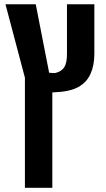

<svg xmlns="http://www.w3.org/2000/svg" viewBox="-20 -650 503 910"><path d="M98.1 240.2V-281.7L5.9 -629.9H149.4L212.9 -305.2Q224.6 -304.2 231 -304Q237.3 -303.7 240.7 -303.7Q271 -310.5 284.2 -330.8Q297.4 -351.1 297.4 -394V-629.9H427.2V-395.5Q427.2 -339.8 408.7 -299.3Q390.6 -259.3 350.8 -237.3Q311 -215.3 235.8 -212.4H228V240.2Z"/></svg>

Font: Open Sans Condensed
Style: Bold
Weight: 700
Width: 3
Designer: Monotype Design Team
Foundry: Monotype Imaging Inc.
Version: Version 3.003; ttfautohint (v1.8.4)